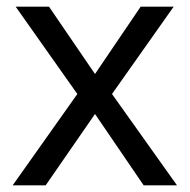

<svg xmlns="http://www.w3.org/2000/svg" viewBox="-20 -556 569 576"><path d="M212 -274 27 -536H127L265 -334L402 -536H501L316 -274L511 0H411L265 -214L117 0H18Z"/></svg>

Font: Noto Sans Hebrew
Style: Regular
Weight: 400
Designer: Monotype Design Team
Foundry: Monotype Imaging Inc.
Version: Version 2.003